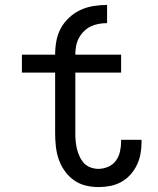

<svg xmlns="http://www.w3.org/2000/svg" viewBox="-20 -752 640 780"><path d="M380 8Q353 8 327 1.5Q301 -5 279.5 -20.5Q258 -36 242.5 -58Q227 -80 218.5 -105Q210 -130 207 -156.5Q204 -183 204 -210V-457H69V-530H204Q204 -558 209 -585.5Q214 -613 227 -637Q240 -661 261 -680.5Q282 -700 307 -711.5Q332 -723 359.5 -727.5Q387 -732 415 -732V-658Q398 -658 381 -655Q364 -652 348.5 -644.5Q333 -637 320.5 -624.5Q308 -612 300 -596.5Q292 -581 289 -564Q286 -547 286 -530H472V-457H286V-210Q286 -193 287.5 -177Q289 -161 293 -145.5Q297 -130 304 -115Q311 -100 322 -88.5Q333 -77 348.5 -71.5Q364 -66 380 -66Q400 -66 419.5 -74.5Q439 -83 451 -99.5Q463 -116 467.5 -136.5Q472 -157 472 -177Q472 -179 472 -180.5Q472 -182 472 -184H555Q555 -181 555 -178.5Q555 -176 555 -173Q555 -149 550.5 -125.5Q546 -102 535.5 -80.5Q525 -59 509 -41.5Q493 -24 472 -12.5Q451 -1 427.5 3.5Q404 8 380 8Z"/></svg>

Font: Iosevka Slab Extended
Style: Regular
Weight: 400
Width: 7
Monospace: yes
Designer: Belleve Invis
Foundry: Belleve Invis
Version: Version 11.1.1; ttfautohint (v1.8.3)